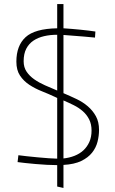

<svg xmlns="http://www.w3.org/2000/svg" viewBox="-20 -810 570 950"><path d="M450 -624Q423 -626 396 -629Q373 -631 345 -633Q317 -635 294 -637V-349Q327 -335 358.5 -320Q390 -305 414.5 -284Q439 -263 454.5 -235Q470 -207 470 -167Q470 -138 462.5 -108.5Q455 -79 435.5 -54.5Q416 -30 382 -13.5Q348 3 294 6V120L263 113V7Q240 7 211.5 5.5Q183 4 155.5 1.5Q128 -1 104 -3.5Q80 -6 67 -8L71 -42Q86 -40 112.5 -37Q139 -34 167 -31.5Q195 -29 221.5 -27Q248 -25 263 -25V-325L253 -330Q221 -345 187 -358.5Q153 -372 125 -390.5Q97 -409 79 -436Q61 -463 61 -505Q61 -584 106.5 -626Q152 -668 263 -670V-790H294V-670Q313 -669 335 -667Q357 -665 378.5 -663Q400 -661 419 -658.5Q438 -656 452 -654ZM97 -507Q97 -477 111.5 -455.5Q126 -434 149.5 -417.5Q173 -401 202.5 -388Q232 -375 263 -362V-638Q228 -638 198 -631Q168 -624 145.5 -609Q123 -594 110 -569Q97 -544 97 -507ZM433 -164Q433 -196 421 -219.5Q409 -243 389.5 -260Q370 -277 345 -289.5Q320 -302 294 -313V-26Q323 -29 348.5 -39Q374 -49 392.5 -66Q411 -83 422 -107.5Q433 -132 433 -164Z"/></svg>

Font: Panefresco 1wt
Style: Regular
Weight: 250
Version: Version 1.000